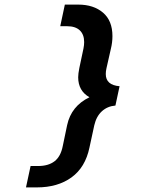

<svg xmlns="http://www.w3.org/2000/svg" viewBox="-20 -718 690 835"><path d="M93 97 113 4H146Q190 4 217 -16.5Q244 -37 253 -83L272 -174Q290 -257 369 -295Q320 -323 320 -382Q320 -397 325 -422L343 -507Q346 -522 346 -535Q346 -568 327 -586Q308 -604 272 -604H242L262 -698H320Q387 -698 428 -663Q469 -628 469 -561Q469 -533 462 -505L443 -421Q440 -408 440 -396Q440 -348 500 -343L482 -259Q447 -256 423 -234Q399 -212 390 -173L369 -76Q351 10 291 53.5Q231 97 140 97Z"/></svg>

Font: Azeret Mono Medium
Style: Italic
Weight: 500
Italic angle: -12°
Designer: Martin Vácha
Foundry: Displaay
Version: Version 1.000; Glyphs 3.0.3, build 3074